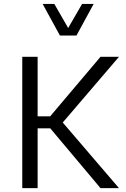

<svg xmlns="http://www.w3.org/2000/svg" viewBox="-20 -969 648 989"><path d="M288.6 -786.1H374L462.4 -948.7H402.8L331.1 -824.7L259.8 -948.7H199.7ZM238.3 -369.6H173.8V-676.3H94.7V0H173.8V-308.1H238.8L497.6 0H592.8L303.2 -337.9L592.8 -676.3H497.6Z"/></svg>

Font: Estedad Regular
Style: Regular
Weight: 400
Designer: Amin Abedi
Version: Version 7.3